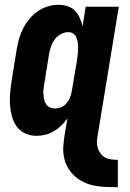

<svg xmlns="http://www.w3.org/2000/svg" viewBox="-20 -558 540 800"><path d="M470 222Q446 222 421.5 221Q397 220 373.5 215.5Q350 211 329 201Q308 191 291 175.5Q274 160 262.5 140Q251 120 246.5 96.5Q242 73 244 48.5Q246 24 250 0L261 -65Q250 -49 235.5 -35Q221 -21 204 -11Q187 -1 168.5 3.5Q150 8 132 8Q106 8 84 -2.5Q62 -13 48.5 -32.5Q35 -52 29 -75.5Q23 -99 21.5 -123.5Q20 -148 22.5 -173.5Q25 -199 29 -225L50 -355Q54 -377 60 -398.5Q66 -420 77 -441Q88 -462 103.5 -480.5Q119 -499 138.5 -512Q158 -525 180 -531.5Q202 -538 225 -538Q244 -538 262 -532Q280 -526 292.5 -513Q305 -500 312.5 -483Q320 -466 324 -448L337 -530H475L388 0Q385 14 384 28.5Q383 43 386.5 56Q390 69 398 80Q406 91 417 97.5Q428 104 442.5 106Q457 108 471 108V222ZM208 -106Q222 -106 235 -111.5Q248 -117 257.5 -128Q267 -139 272 -152Q277 -165 279 -178L301 -308Q303 -320 304 -332Q305 -344 305.5 -355.5Q306 -367 304.5 -378.5Q303 -390 299 -400.5Q295 -411 286 -417.5Q277 -424 265 -424Q249 -424 234 -416Q219 -408 209 -395Q199 -382 193.5 -366.5Q188 -351 185 -336L164 -206Q162 -195 161 -184Q160 -173 161 -162.5Q162 -152 164.5 -141.5Q167 -131 172.5 -123Q178 -115 187.5 -110.5Q197 -106 208 -106Z"/></svg>

Font: Iosevka Curly Heavy Oblique
Style: Regular
Weight: 900
Italic angle: -9°
Monospace: yes
Designer: Belleve Invis
Foundry: Belleve Invis
Version: Version 11.1.0; ttfautohint (v1.8.3)